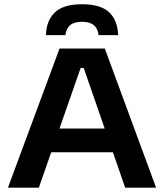

<svg xmlns="http://www.w3.org/2000/svg" viewBox="-20 -862 754 882"><path d="M16.5 0 253.5 -639H461.5L697 0H555L364.5 -550H350.5L158.5 0ZM183.5 -162.5V-271.5H529.5V-162.5ZM356.5 -842.5Q443 -842.5 481.8 -805.2Q520.5 -768 522.5 -700.5H433Q430 -730 411.2 -746Q392.5 -762 356.5 -762Q320 -762 301.5 -745.8Q283 -729.5 280.5 -700.5H191Q193 -768 232.2 -805.2Q271.5 -842.5 356.5 -842.5Z"/></svg>

Font: AnekLatin_SemiExpandedSemiBold
Style: Regular
Weight: 600
Width: 6
Designer: Yesha Goshar
Foundry: Ek Type
Version: Version 1.003